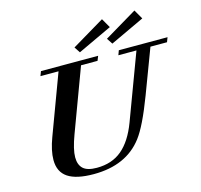

<svg xmlns="http://www.w3.org/2000/svg" viewBox="-122 -1001 1200 1147"><g transform="rotate(-15 478.0 -427.5)"><path d="M427.2 -711.4 403.3 -747.6 605.5 -868.2 638.7 -810.5ZM627.9 -711.4 604 -747.6 806.2 -868.2 839.4 -810.5ZM319.8 13.2Q212.4 13.2 160.2 -21.7Q107.9 -56.6 107.9 -130.4Q107.9 -188 137.2 -266.1L274.4 -634.8H162.6L173.3 -663.1H526.9L515.6 -634.8H413.6L269 -246.1Q237.3 -161.1 237.3 -112.3Q237.3 -65.9 262.9 -42.2Q288.6 -18.6 347.2 -18.6Q440.9 -18.6 502.9 -70.8Q564.9 -123 604.5 -228.5L756.3 -634.8H644.5L654.8 -663.1H956.1L945.3 -634.8H842.8L739.3 -360.4Q673.8 -187.5 622.6 -120.6Q521 13.2 319.8 13.2Z"/></g></svg>

Font: Elstob
Style: Bold Italic
Weight: 700
Italic angle: -20°
Designer: Peter S. Baker
Version: Version 1.015